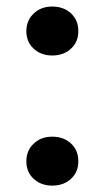

<svg xmlns="http://www.w3.org/2000/svg" viewBox="-20 -565 322 590"><path d="M61 -469.2C61 -447.3 68.4 -429.2 83.5 -415.5C98.6 -401.4 117.7 -394.5 140.6 -394.5C164.1 -394.5 183.1 -401.4 198.2 -415.5C213.4 -429.2 220.7 -447.3 220.7 -469.2C220.7 -491.7 213.4 -509.8 198.2 -523.9C183.1 -538.1 163.6 -544.9 140.6 -544.9C117.7 -544.9 99.1 -538.1 84 -523.9C68.8 -509.8 61 -491.7 61 -469.2ZM61 -69.3C61 -47.4 68.4 -29.3 83.5 -15.6C98.6 -1.5 117.7 5.4 140.6 5.4C164.1 5.4 183.1 -1.5 198.2 -15.6C213.4 -29.3 220.7 -47.4 220.7 -69.3C220.7 -91.8 213.4 -109.9 198.2 -124C183.1 -138.2 163.6 -145 140.6 -145C117.7 -145 99.1 -138.2 84 -124C68.8 -109.9 61 -91.8 61 -69.3Z"/></svg>

Font: Roboto
Style: Bold
Weight: 700
Designer: Google
Version: Version 2.137; 2017